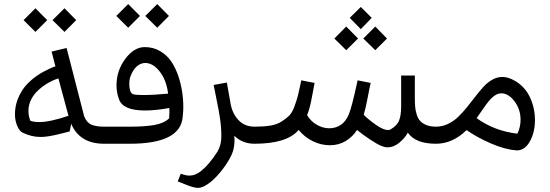

<svg xmlns="http://www.w3.org/2000/svg" viewBox="-20 -703 2689 939"><path d="M236.8 -604.5 295.4 -662.6 352.5 -604.5 295.4 -546.9ZM95.2 -604.5 153.3 -662.6 210.9 -604.5 153.3 -546.9ZM128.4 -112.3Q145.5 -106 172.4 -106Q223.6 -106 314.9 -136.7L265.6 -319.8Q209 -300.8 166 -260.7Q144.5 -241.2 131.8 -215.1Q119.1 -189 119.1 -161.9Q119.1 -134.8 128.4 -112.3ZM251 -378.4 232.4 -450.7 305.7 -468.3 391.6 -134.3Q403.8 -103.5 427 -93.5Q450.2 -83.5 489.3 -83.5V0Q369.6 0 328.1 -97.7L320.8 -60.1Q308.6 -57.1 284.7 -51Q260.7 -44.9 247.1 -42Q206.1 -33.2 178.2 -33.2Q133.3 -33.2 90.8 -54.2Q75.2 -61.5 64.2 -87.4Q53.2 -113.3 53.2 -143.1Q53.2 -172.9 60.5 -199Q67.9 -225.1 83.5 -252.7Q99.1 -280.3 127.9 -306.6Q156.7 -333 192.9 -352.3Q229 -371.6 251 -378.4Z M690.4 -625 749 -683.1 806.2 -625 749 -567.4ZM548.8 -625 606.9 -683.1 664.6 -625 606.9 -567.4ZM612.3 -292.5Q612.3 -252.4 628.9 -243.2Q637.2 -238.3 684.3 -238.3Q731.4 -238.3 802.2 -245.1Q793.9 -311.5 761 -353.3Q728 -395 690.4 -395Q668.5 -395 649.7 -378.9Q630.9 -362.8 618.7 -331.1Q612.3 -315.4 612.3 -292.5ZM487.8 -83.5H614.7Q688 -83.5 734.4 -91.6Q780.8 -99.6 807.1 -124Q808.6 -143.1 808.6 -153.1Q808.6 -163.1 808.3 -167.7Q808.1 -172.4 808.1 -174.8Q740.7 -162.6 689 -162.6Q581.5 -162.6 562 -217.3Q549.8 -250.5 549.8 -285.2Q549.8 -357.9 592.8 -415.3Q635.7 -472.7 688 -472.7Q730 -472.7 763.7 -452.6Q797.4 -432.6 817.9 -401.9Q838.4 -371.1 852.1 -331.1Q876.5 -258.8 876.5 -177.7Q876.5 -158.7 873.5 -132.3Q864.3 0 614.7 0H488.8Q472.7 -1 460 -13.4Q447.3 -25.9 447.3 -41.7Q447.3 -57.6 459.7 -70.6Q472.2 -83.5 487.8 -83.5Z M1126 -39.1 1127 -21Q1127 11.7 1119.6 35.6Q1112.3 59.6 1091.1 93Q1069.8 126.5 1040.5 158.4Q1011.2 190.4 981 206.5Q963.9 215.8 947.5 215.8Q931.2 215.8 899.4 204.1L849.1 184.1L864.3 146.5Q888.2 155.8 906.7 155.8Q936 155.8 963.4 133.3Q1002.4 102.5 1043.5 38.6Q1062.5 6.8 1062.5 -36.1Q1062.5 -79.1 1056.6 -119.9Q1050.8 -160.6 1039.3 -215.3Q1027.8 -270 1024.9 -287.6L1089.4 -299.3L1106.9 -200.7Q1114.7 -149.9 1145.3 -116.7Q1175.8 -83.5 1225.1 -83.5V0Q1165 0 1126 -39.1Z M1756.8 -514.6 1815.4 -573.2 1872.6 -514.6 1815.4 -457.5ZM1690.4 -615.7 1744.6 -668.9 1797.9 -615.7 1744.6 -560.5ZM1615.2 -514.6 1673.3 -573.2 1731 -514.6 1673.3 -457.5ZM1224.6 -83.5Q1269 -83.5 1301.3 -88.6Q1333.5 -93.8 1356.7 -108.4Q1379.9 -123 1394.3 -137.5Q1408.7 -151.9 1420.2 -182.9Q1431.6 -213.9 1437.7 -238.3Q1443.8 -262.7 1453.6 -310.1L1518.6 -297.4Q1515.1 -279.3 1509.8 -250.7Q1504.4 -222.2 1501.5 -208Q1493.2 -167 1481.9 -140.1Q1499.5 -109.9 1529.3 -92.8Q1559.1 -75.7 1590.1 -75.7Q1621.1 -75.7 1645.8 -91.6Q1670.4 -107.4 1685.5 -142.8Q1700.7 -178.2 1729 -310.1L1793 -297.4Q1788.6 -281.2 1778.3 -226.3Q1768.1 -171.4 1758.8 -141.6Q1783.2 -117.2 1819.3 -92Q1855.5 -66.9 1877.9 -66.9Q1882.8 -66.9 1889.6 -69.8Q1922.4 -88.9 1932.1 -114.5Q1941.9 -140.1 1941.9 -184.1V-333.5H2008.8V-226.1Q2008.8 -199.7 2010.3 -181.6Q2011.7 -163.6 2017.8 -143.6Q2023.9 -123.5 2034.7 -111.6Q2045.4 -99.6 2064.9 -91.6Q2084.5 -83.5 2112.3 -83.5V0Q2011.7 0 1974.6 -54.2Q1960.4 -27.8 1932.9 -5.1Q1905.3 17.6 1875.5 17.6Q1862.3 17.6 1844 10.3Q1825.7 2.9 1789.8 -20.8Q1753.9 -44.4 1726.1 -67.4Q1705.1 -34.2 1670.9 -13.4Q1636.7 7.3 1593.5 7.3Q1550.3 7.3 1510.3 -12.2Q1470.2 -31.7 1440.4 -67.4Q1383.3 0 1224.6 0Q1208.5 0 1195.8 -12.7Q1183.1 -25.4 1183.1 -41.5Q1184.1 -57.6 1196.5 -70.6Q1209 -83.5 1224.6 -83.5Z M2525.9 -116.7Q2525.9 -168.5 2496.3 -207.5Q2466.8 -246.6 2431.2 -246.6Q2402.3 -246.6 2370.6 -208.5Q2356.4 -191.4 2335.4 -160.4Q2314.5 -129.4 2311 -125Q2398.9 -62 2510.3 -49.3Q2525.9 -82 2525.9 -116.7ZM2506.8 32.7 2501 31.7Q2448.7 27.8 2380.9 -1.5Q2313 -30.8 2261.7 -66.9Q2193.8 0 2111.8 0Q2096.2 0 2083.3 -12.7Q2070.3 -25.4 2070.3 -41.5Q2071.3 -57.6 2083.7 -70.6Q2096.2 -83.5 2111.8 -83.5Q2142.6 -83.5 2170.9 -96.9Q2199.2 -110.4 2221.2 -131.8Q2243.2 -153.3 2264.2 -179.2Q2285.2 -205.1 2304.9 -231Q2324.7 -256.8 2344.2 -278.3Q2363.8 -299.8 2387.5 -313.2Q2411.1 -326.7 2438 -326.7Q2464.8 -326.7 2497.6 -308.1Q2546.9 -279.8 2571.5 -227.8Q2596.2 -175.8 2596.2 -115.7Q2596.2 -55.7 2571.5 -11.5Q2546.9 32.7 2506.8 32.7Z"/></svg>

Font: MiladAzad
Style: Regular
Weight: 400
Designer: Reza bakhtiari fard
Foundry: http://font-store.ir
Version: Version:0.0.3;RFB:1.2.5;Building:2016-04-05 21:27:38.277324